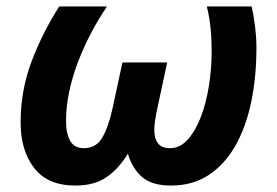

<svg xmlns="http://www.w3.org/2000/svg" viewBox="-20 -566 860 596"><path d="M44 -186Q44 -286 78.5 -376.5Q113 -467 164 -546H312Q285 -506 262 -462Q239 -418 221.5 -372Q204 -326 194.5 -280Q185 -234 185 -190Q185 -151 198 -128.5Q211 -106 240 -106Q278 -106 297 -138Q316 -170 329 -228L360 -372H499L468 -228Q464 -209 461.5 -192.5Q459 -176 459 -162Q459 -136 470.5 -121Q482 -106 508 -106Q539 -106 563 -133Q587 -160 603.5 -203Q620 -246 628.5 -299.5Q637 -353 637 -406Q637 -446 633.5 -480Q630 -514 622 -546H761Q767 -521 771.5 -485.5Q776 -450 776 -417Q776 -326 759.5 -248Q743 -170 710 -112.5Q677 -55 627.5 -22.5Q578 10 511 10Q451 10 420.5 -17Q390 -44 377 -89Q350 -44 312 -17Q274 10 214 10Q128 10 86 -44.5Q44 -99 44 -186Z"/></svg>

Font: BC Sans
Style: Bold Italic
Weight: 700
Italic angle: -12°
Designer: Monotype Design Team
Province of B.C.
Foundry: Monotype Imaging Inc.
Version: Version 2.000;GOOG;noto-source:20170915:90ef993387c0